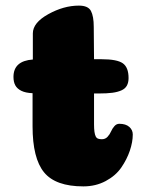

<svg xmlns="http://www.w3.org/2000/svg" viewBox="-20 -664 541 684"><path d="M96 -214V-332Q71 -333 56 -340.5Q41 -348 34.5 -360Q28 -372 28 -390Q28 -447 97 -452V-545Q97 -583 152 -613.5Q207 -644 261 -644Q294 -644 304 -625Q314 -606 314 -568L315 -453H342Q397 -453 417.5 -438.5Q438 -424 438 -386Q438 -370 432 -359Q426 -348 412.5 -342Q399 -336 380 -333.5Q361 -331 333 -331H315V-221Q315 -205 316.5 -194.5Q318 -184 321 -178Q324 -172 329.5 -170Q335 -168 343 -168Q355 -168 363 -176.5Q371 -185 375.5 -195.5Q380 -206 387.5 -214.5Q395 -223 405 -223Q428 -223 440.5 -212Q453 -201 453 -185Q453 -158 442.5 -127Q432 -96 412 -67Q392 -38 356.5 -19Q321 0 277 0Q178 0 137 -50Q96 -100 96 -214Z"/></svg>

Font: Coiny
Style: Regular
Weight: 400
Version: Version 001.001